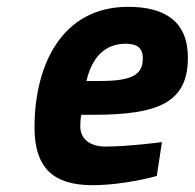

<svg xmlns="http://www.w3.org/2000/svg" viewBox="-20 -531 570 562"><path d="M233 -294C250 -366 289 -403 348 -403C380 -403 398 -392 398 -360C398 -313 368 -294 274 -294H233ZM288 -102C248 -102 215 -121 215 -161C215 -173 216 -187 218 -195H253C444 -195 530 -231 530 -362C530 -469 462 -511 355 -511C160 -511 81 -339 81 -158C81 -41 135 11 250 11C346 11 439 -16 439 -16L454 -115C454 -115 356 -102 288 -102Z"/></svg>

Font: RazerF5
Style: Bold Italic
Weight: 700
Foundry: Razer Inc.
Version: Version 2